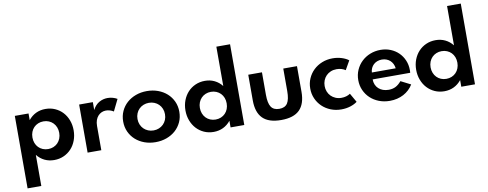

<svg xmlns="http://www.w3.org/2000/svg" viewBox="-77 -1188 4658 1831"><g transform="rotate(-10 2251.5 -273.0)"><path d="M593.2 -233.2Q593.2 -180.9 576.1 -135.5Q559.1 -90 528.4 -56.8Q497.7 -23.6 455.2 -4.5Q412.7 14.5 362.3 14.5Q311.8 14.5 270 -5.7Q228.2 -25.9 197.3 -64.5V236.4H64.5V-465.5H197.3V-400.9Q228.2 -439.5 270 -459.8Q311.8 -480 362.3 -480Q412.7 -480 455.2 -461.1Q497.7 -442.3 528.4 -409.1Q559.1 -375.9 576.1 -330.9Q593.2 -285.9 593.2 -233.2ZM453.6 -232.7Q453.6 -262.3 443.9 -286.8Q434.1 -311.4 416.8 -329.1Q399.5 -346.8 375.7 -356.8Q351.8 -366.8 323.6 -366.8Q295.5 -366.8 271.6 -356.8Q247.7 -346.8 230.5 -329.1Q213.2 -311.4 203.6 -286.8Q194.1 -262.3 194.1 -232.7Q194.1 -203.6 203.6 -178.9Q213.2 -154.1 230.5 -136.4Q247.7 -118.6 271.6 -108.6Q295.5 -98.6 323.6 -98.6Q351.8 -98.6 375.7 -108.6Q399.5 -118.6 416.8 -136.4Q434.1 -154.1 443.9 -178.9Q453.6 -203.6 453.6 -232.7Z M687.3 0V-465.5H820V-389.1Q843.6 -435.9 882 -458Q920.5 -480 964.5 -480Q990.5 -480 1015 -473Q1039.5 -465.9 1057.3 -455L1002.3 -342.7Q986.4 -353.2 966.8 -359.1Q947.3 -365 928.2 -365Q906.4 -365 886.8 -356.4Q867.3 -347.7 852.3 -331.4Q837.3 -315 828.6 -290.7Q820 -266.4 820 -235V0Z M1344.5 14.5Q1286.8 14.5 1237.3 -3.6Q1187.7 -21.8 1151.1 -54.5Q1114.5 -87.3 1093.6 -132.7Q1072.7 -178.2 1072.7 -232.7Q1072.7 -287.3 1093.6 -332.7Q1114.5 -378.2 1151.1 -410.9Q1187.7 -443.6 1237.3 -461.8Q1286.8 -480 1344.5 -480Q1402.3 -480 1451.8 -461.8Q1501.4 -443.6 1538 -410.9Q1574.5 -378.2 1595.5 -332.7Q1616.4 -287.3 1616.4 -232.7Q1616.4 -178.2 1595.5 -132.7Q1574.5 -87.3 1538 -54.5Q1501.4 -21.8 1451.8 -3.6Q1402.3 14.5 1344.5 14.5ZM1344.5 -99.1Q1372.7 -99.1 1397 -109.1Q1421.4 -119.1 1439.3 -136.8Q1457.3 -154.5 1467.5 -179.1Q1477.7 -203.6 1477.7 -232.7Q1477.7 -262.3 1467.5 -286.8Q1457.3 -311.4 1439.3 -329.1Q1421.4 -346.8 1397 -356.6Q1372.7 -366.4 1344.5 -366.4Q1316.4 -366.4 1292 -356.6Q1267.7 -346.8 1249.8 -329.1Q1231.8 -311.4 1221.6 -286.8Q1211.4 -262.3 1211.4 -232.7Q1211.4 -203.6 1221.6 -179.1Q1231.8 -154.5 1249.8 -136.8Q1267.7 -119.1 1292 -109.1Q1316.4 -99.1 1344.5 -99.1Z M1675.9 -233.2Q1675.9 -285.9 1693.2 -330.9Q1710.5 -375.9 1741.1 -409.1Q1771.8 -442.3 1814.1 -461.1Q1856.4 -480 1906.8 -480Q1957.3 -480 1999.1 -459.8Q2040.9 -439.5 2071.8 -400.9V-781.8H2204.5V0H2071.8V-64.5Q2040.9 -25.9 1999.1 -5.7Q1957.3 14.5 1906.8 14.5Q1856.4 14.5 1814.1 -4.5Q1771.8 -23.6 1741.1 -56.8Q1710.5 -90 1693.2 -135.5Q1675.9 -180.9 1675.9 -233.2ZM1815.5 -232.7Q1815.5 -203.6 1825.2 -178.9Q1835 -154.1 1852.3 -136.4Q1869.5 -118.6 1893.4 -108.6Q1917.3 -98.6 1945.5 -98.6Q1973.6 -98.6 1997.5 -108.6Q2021.4 -118.6 2038.6 -136.4Q2055.9 -154.1 2065.5 -178.9Q2075 -203.6 2075 -232.7Q2075 -262.3 2065.5 -286.8Q2055.9 -311.4 2038.6 -329.1Q2021.4 -346.8 1997.5 -356.8Q1973.6 -366.8 1945.5 -366.8Q1917.3 -366.8 1893.4 -356.8Q1869.5 -346.8 1852.3 -329.1Q1835 -311.4 1825.2 -286.8Q1815.5 -262.3 1815.5 -232.7Z M2560.9 14.5Q2440 14.5 2382.5 -43Q2325 -100.5 2325 -216.8V-465.5H2457.7V-247.7Q2457.7 -166.8 2481.8 -130.2Q2505.9 -93.6 2560.9 -93.6Q2616.4 -93.6 2640.2 -130.2Q2664.1 -166.8 2664.1 -247.7V-465.5H2796.8V-216.8Q2796.8 -100.5 2739.3 -43Q2681.8 14.5 2560.9 14.5Z M3143.2 14.5Q3088.2 14.5 3040.7 -4.5Q2993.2 -23.6 2958.4 -57Q2923.6 -90.5 2903.9 -135.5Q2884.1 -180.5 2884.1 -232.7Q2884.1 -285 2903.9 -330Q2923.6 -375 2958.4 -408.4Q2993.2 -441.8 3040.7 -460.9Q3088.2 -480 3143.2 -480Q3190 -480 3230.7 -467Q3271.4 -454.1 3297.7 -433.6L3248.2 -346.8Q3231.4 -358.6 3209.5 -365Q3187.7 -371.4 3163.2 -371.4Q3131.8 -371.4 3106.1 -360.7Q3080.5 -350 3062 -331.1Q3043.6 -312.3 3033.6 -287Q3023.6 -261.8 3023.6 -232.7Q3023.6 -203.6 3033.6 -178.4Q3043.6 -153.2 3062 -134.5Q3080.5 -115.9 3106.1 -105Q3131.8 -94.1 3163.2 -94.1Q3187.7 -94.1 3209.5 -100.5Q3231.4 -106.8 3248.2 -118.6L3297.7 -31.8Q3271.4 -11.4 3230.7 1.6Q3190 14.5 3143.2 14.5Z M3613.2 14.5Q3556.4 14.5 3508 -4.3Q3459.5 -23.2 3424.3 -56.4Q3389.1 -89.5 3369.1 -134.5Q3349.1 -179.5 3349.1 -231.8Q3349.1 -285 3369.1 -330.2Q3389.1 -375.5 3424.1 -408.9Q3459.1 -442.3 3506.1 -461.1Q3553.2 -480 3607.7 -480Q3659.5 -480 3704.1 -461.8Q3748.6 -443.6 3781.1 -411.6Q3813.6 -379.5 3832 -336.1Q3850.5 -292.7 3850.5 -241.8Q3850.5 -235.5 3850.2 -229.3Q3850 -223.2 3849.1 -215.5H3485.5Q3485.5 -187.7 3495.2 -164.8Q3505 -141.8 3522.7 -125.5Q3540.5 -109.1 3565.2 -100.2Q3590 -91.4 3620.5 -91.4Q3658.2 -91.4 3687.5 -106.4Q3716.8 -121.4 3743.2 -153.2L3839.1 -104.5Q3822.3 -76.8 3798.6 -54.5Q3775 -32.3 3746.1 -17Q3717.3 -1.8 3683.6 6.4Q3650 14.5 3613.2 14.5ZM3720.5 -281.8Q3717.7 -305.9 3708 -325.2Q3698.2 -344.5 3683 -358.2Q3667.7 -371.8 3647.7 -379.3Q3627.7 -386.8 3604.1 -386.8Q3580 -386.8 3559.5 -379.1Q3539.1 -371.4 3524.1 -357.5Q3509.1 -343.6 3500 -324.3Q3490.9 -305 3489.5 -281.8Z M3910 -233.2Q3910 -285.9 3927.3 -330.9Q3944.5 -375.9 3975.2 -409.1Q4005.9 -442.3 4048.2 -461.1Q4090.5 -480 4140.9 -480Q4191.4 -480 4233.2 -459.8Q4275 -439.5 4305.9 -400.9V-781.8H4438.6V0H4305.9V-64.5Q4275 -25.9 4233.2 -5.7Q4191.4 14.5 4140.9 14.5Q4090.5 14.5 4048.2 -4.5Q4005.9 -23.6 3975.2 -56.8Q3944.5 -90 3927.3 -135.5Q3910 -180.9 3910 -233.2ZM4049.5 -232.7Q4049.5 -203.6 4059.3 -178.9Q4069.1 -154.1 4086.4 -136.4Q4103.6 -118.6 4127.5 -108.6Q4151.4 -98.6 4179.5 -98.6Q4207.7 -98.6 4231.6 -108.6Q4255.5 -118.6 4272.7 -136.4Q4290 -154.1 4299.5 -178.9Q4309.1 -203.6 4309.1 -232.7Q4309.1 -262.3 4299.5 -286.8Q4290 -311.4 4272.7 -329.1Q4255.5 -346.8 4231.6 -356.8Q4207.7 -366.8 4179.5 -366.8Q4151.4 -366.8 4127.5 -356.8Q4103.6 -346.8 4086.4 -329.1Q4069.1 -311.4 4059.3 -286.8Q4049.5 -262.3 4049.5 -232.7Z"/></g></svg>

Font: Spartan
Style: Bold
Weight: 700
Designer: Matt Bailey, Mirko Velimirovic
Foundry: Matt Bailey
Version: Version 1.005